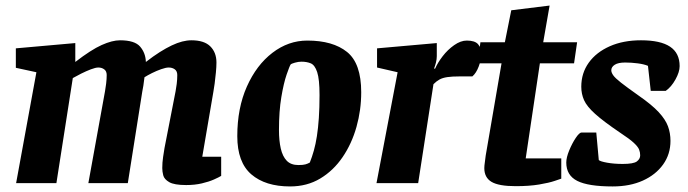

<svg xmlns="http://www.w3.org/2000/svg" viewBox="-20 -659 2475 691"><path d="M650 7Q607 7 589 -3.5Q571 -14 567.5 -28Q564 -42 564 -54Q564 -74 567 -94Q570 -114 572 -126L612 -331Q614 -341 616 -357Q618 -373 618 -389Q618 -403 609 -409.5Q600 -416 587 -416Q577 -416 560 -410Q543 -404 527 -396Q511 -388 500 -381Q498 -365 496 -351Q494 -337 492 -329L440 0H298L358 -331Q360 -341 362 -358Q364 -375 364 -389Q364 -403 355 -409.5Q346 -416 334 -416Q324 -416 307 -409.5Q290 -403 272 -394Q254 -385 242 -378L183 0H38L111 -399L37 -415V-485L251 -504V-436Q308 -480 346 -497Q384 -514 412 -514Q465 -514 484.5 -491Q504 -468 505 -436Q532 -457 555 -471.5Q578 -486 598 -495.5Q618 -505 635.5 -509.5Q653 -514 669 -514Q715 -514 737 -492Q759 -470 759 -434Q759 -419 757 -398Q755 -377 752.5 -358Q750 -339 748 -329L708 -95H776V-26Q768 -21 750 -13Q732 -5 706.5 1Q681 7 650 7Z M1024 12Q935 12 884.5 -31.5Q834 -75 834 -169Q834 -270 868.5 -347.5Q903 -425 960.5 -469Q1018 -513 1086 -513Q1178 -513 1229 -472Q1280 -431 1280 -327Q1280 -263 1263 -202.5Q1246 -142 1213 -93.5Q1180 -45 1132.5 -16.5Q1085 12 1024 12ZM1054 -65Q1071 -65 1079.5 -67.5Q1088 -70 1095 -74Q1103 -94 1109.5 -117Q1116 -140 1120.5 -169Q1125 -198 1127.5 -234.5Q1130 -271 1130 -317Q1130 -374 1121.5 -399.5Q1113 -425 1098.5 -431Q1084 -437 1065 -437Q1054 -437 1041.5 -433.5Q1029 -430 1026 -427Q1022 -421 1011.5 -390.5Q1001 -360 992.5 -309.5Q984 -259 984 -191Q984 -153 990.5 -124.5Q997 -96 1012 -80.5Q1027 -65 1054 -65Z M1335 0 1411 -399 1337 -416V-485L1552 -504V-457Q1552 -446 1549 -434Q1546 -422 1542 -412H1546Q1555 -433 1573 -456.5Q1591 -480 1614.5 -496.5Q1638 -513 1660 -513Q1689 -513 1700.5 -500Q1712 -487 1712 -464Q1712 -444 1703 -420Q1694 -396 1680 -384H1634Q1607 -384 1590 -381.5Q1573 -379 1562 -373Q1551 -367 1540 -356L1485 0Z M1836 11Q1775 11 1749 -4.5Q1723 -20 1723 -54Q1723 -62 1725 -75.5Q1727 -89 1728 -99L1785 -431H1699L1709 -507H1797L1820 -622L1958 -639L1935 -507H2057L2046 -431H1923L1872 -89H2000V-16Q1997 -15 1976.5 -8Q1956 -1 1920.5 5Q1885 11 1836 11Z M2185 12Q2097 12 2057.5 -8Q2018 -28 2018 -74Q2018 -92 2028.5 -117.5Q2039 -143 2052 -162.5Q2065 -182 2073 -182H2126L2135 -83Q2140 -78 2165 -73.5Q2190 -69 2221 -69Q2260 -69 2272 -78Q2284 -87 2284 -100Q2284 -111 2280 -121Q2276 -131 2261 -145Q2246 -159 2211 -182Q2152 -222 2122 -249Q2092 -276 2082 -298.5Q2072 -321 2072 -347Q2072 -396 2099 -433.5Q2126 -471 2174.5 -492.5Q2223 -514 2287 -514Q2357 -514 2391.5 -491Q2426 -468 2426 -421Q2426 -400 2411 -373Q2396 -346 2376 -332H2322L2312 -422Q2298 -428 2275 -431Q2252 -434 2230 -434Q2205 -434 2192.5 -426Q2180 -418 2180 -406Q2180 -398 2187 -388Q2194 -378 2215 -361.5Q2236 -345 2277 -316Q2326 -282 2350.5 -255.5Q2375 -229 2384 -204.5Q2393 -180 2393 -152Q2393 -104 2366.5 -67Q2340 -30 2293.5 -9Q2247 12 2185 12Z"/></svg>

Font: Faustina Light ExtraBold
Style: Italic
Weight: 800
Italic angle: -8°
Version: Version 1.200